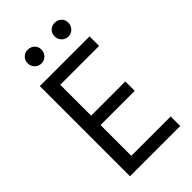

<svg xmlns="http://www.w3.org/2000/svg" viewBox="-259 -940 1024 1024"><g transform="rotate(-45 252.5 -428.5)"><path d="M457 3H78V-677H453V-605H160V-372H418V-301H160V-69H457ZM410 -845.5Q425 -831 425 -809Q425 -787 410 -771.5Q395 -756 373 -756Q351 -756 336 -771.5Q321 -787 321 -809Q321 -831 336 -845.5Q351 -860 373 -860Q395 -860 410 -845.5ZM207 -845.5Q222 -831 222 -809Q222 -787 207 -771.5Q192 -756 170 -756Q148 -756 133 -771.5Q118 -787 118 -809Q118 -831 133 -845.5Q148 -860 170 -860Q192 -860 207 -845.5Z"/></g></svg>

Font: Hind Siliguri Fixed
Style: Regular
Weight: 400
Designer: Jyotish Sonowal
Foundry: Indian Type Foundry
Version: Version 1.001;October 28, 2021;FontCreator 12.0.0.2565 64-bi